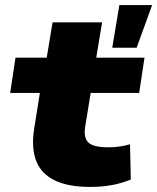

<svg xmlns="http://www.w3.org/2000/svg" viewBox="-20 -725 619 756"><path d="M335 11Q248 11 195 -15Q142 -41 122.5 -91.5Q103 -142 114 -215L137 -359H20L41 -498H164L187 -637H382L359 -498H549L528 -359H337L315 -223Q309 -180 329.5 -162.5Q350 -145 406 -145Q429 -145 450.5 -148Q472 -151 492 -157L495 -18Q458 -3 419.5 4Q381 11 335 11ZM422 -537 450 -705H579L518 -537Z"/></svg>

Font: Nunito Sans 10pt Expanded Black
Style: Italic
Weight: 900
Width: 7
Italic angle: -9°
Designer: Vernon Adams
Foundry: Vernon Adams
Version: Version 3.101;gftools[0.9.27]